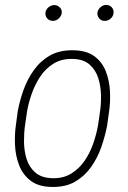

<svg xmlns="http://www.w3.org/2000/svg" viewBox="-20 -740 512 771"><path d="M43.9 -238.3 51.3 -293.5Q59.1 -335.9 74.5 -378.9Q89.8 -421.9 116 -458.5Q142.1 -495.1 180.7 -517.1Q219.2 -539.1 273.9 -538.1Q327.1 -537.6 358.9 -514.2Q390.6 -490.7 405 -453.4Q419.4 -416 421.6 -373.5Q423.8 -331.1 418 -292L410.2 -235.8Q402.3 -194.3 387.2 -150.6Q372.1 -106.9 346.2 -70.1Q320.3 -33.2 282 -10.7Q243.7 11.7 189 10.7Q135.3 10.3 103.5 -13.9Q71.8 -38.1 57.1 -75.7Q42.5 -113.3 40.3 -156.2Q38.1 -199.2 43.9 -238.3ZM88.9 -293.9 80.6 -237.8Q76.2 -207 76.4 -170.7Q76.7 -134.3 86.9 -101.3Q97.2 -68.4 122.1 -46.9Q147 -25.4 190.9 -24.4Q234.4 -23.4 266.4 -43.2Q298.3 -63 319.8 -94.5Q341.3 -126 354.2 -163.3Q367.2 -200.7 373.5 -235.8L381.8 -292.5Q386.2 -322.3 385.5 -358.2Q384.8 -394 374.5 -426.5Q364.3 -459 339.8 -480.7Q315.4 -502.4 271.5 -503.4Q227.1 -504.4 195.1 -484.6Q163.1 -464.8 141.8 -432.9Q120.6 -400.9 107.7 -364.3Q94.7 -327.6 88.9 -293.9ZM162.6 -689Q163.6 -700.7 173.8 -710Q184.1 -719.2 197.8 -719.7Q210.9 -719.7 220.2 -710.2Q229.5 -700.7 228 -688Q226.6 -675.8 216.1 -666Q205.6 -656.2 192.4 -656.2Q178.2 -656.2 169.7 -666Q161.1 -675.8 162.6 -689ZM371.1 -688.5Q372.6 -700.7 382.8 -710.4Q393.1 -720.2 406.2 -720.2Q420.4 -720.2 429 -710.4Q437.5 -700.7 436 -688Q435.1 -675.3 424.8 -665.8Q414.6 -656.2 400.9 -656.2Q387.2 -655.8 378.7 -665.8Q370.1 -675.8 371.1 -688.5Z"/></svg>

Font: Roboto Condensed ExtraLight
Style: Italic
Weight: 250
Italic angle: -12°
Designer: Christian Robertson
Foundry: Google
Version: Version 3.008; 2023